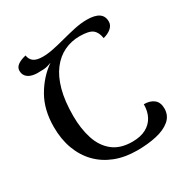

<svg xmlns="http://www.w3.org/2000/svg" viewBox="-168 -868 993 1023"><g transform="rotate(-30 329.0 -357.0)"><path d="M388 12Q313 12 253.5 -11Q194 -34 151.5 -77.5Q109 -121 86.5 -182Q64 -243 64 -318Q64 -424 108.5 -501Q153 -578 220 -624Q206 -619 195.5 -616Q185 -613 171.5 -612Q158 -611 134 -611Q111 -611 93 -617.5Q75 -624 65 -637Q55 -650 55 -670Q55 -689 72.5 -702.5Q90 -716 124 -724Q128 -698 146 -685Q164 -672 202 -672Q232 -672 268 -679.5Q304 -687 341 -697Q382 -708 423.5 -717Q465 -726 501 -726Q550 -726 574.5 -709.5Q599 -693 599 -659Q599 -637 580.5 -620.5Q562 -604 531 -596Q525 -635 503 -652Q481 -669 424 -669Q373 -669 329 -648Q285 -627 252 -584Q219 -541 201 -475Q183 -409 183 -318Q183 -239 203.5 -176Q224 -113 269.5 -77Q315 -41 388 -41Q439 -41 472.5 -59Q506 -77 523 -109Q540 -141 540 -184Q579 -184 601.5 -165.5Q624 -147 624 -110Q624 -66 592 -39Q560 -12 506.5 0Q453 12 388 12Z"/></g></svg>

Font: Noto Serif Georgian
Style: Regular
Weight: 400
Designer: Monotype Design Team, Akaki Razmadze
Foundry: Google LLC
Version: Version 2.002